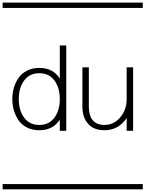

<svg xmlns="http://www.w3.org/2000/svg" viewBox="-20 -990 1101 1453"><path d="M481.4 0H432.6V-85Q381.8 -4.4 277.3 -4.4Q225.1 -4.4 184.6 -24.9Q144 -45.4 120.4 -79.8Q96.7 -114.3 85 -155Q73.2 -195.8 73.2 -240.2Q73.2 -284.7 85 -325.4Q96.7 -366.2 120.4 -400.6Q144 -435.1 184.6 -455.6Q225.1 -476.1 277.3 -476.1Q381.8 -476.1 432.6 -395.5V-646H481.4ZM391.8 -99.6Q432.6 -154.8 432.6 -240.2Q432.6 -325.7 391.8 -380.9Q351.1 -436 277.3 -436Q203.6 -436 162.8 -380.9Q122.1 -325.7 122.1 -240.2Q122.1 -154.8 162.8 -99.6Q203.6 -44.4 277.3 -44.4Q351.1 -44.4 391.8 -99.6ZM0 402.8H530.3V442.9H0ZM0 -970.2H530.3V-930.2H0Z M987.3 0H938.5V-97.7Q911.6 -54.7 868.9 -29.5Q826.2 -4.4 770 -4.4Q689 -4.4 646.2 -53.7Q603.5 -103 603.5 -182.1V-480.5H652.3V-182.1Q652.3 -113.8 682.6 -79.1Q712.9 -44.4 770 -44.4Q841.3 -44.4 889.9 -101.8Q938.5 -159.2 938.5 -240.2V-480.5H987.3ZM530.3 402.8H1060.5V442.9H530.3ZM530.3 -970.2H1060.5V-930.2H530.3Z"/></svg>

Font: AzarMehrMSRS1
Style: Regular
Weight: 1
Designer: Amin Abedi
Version: Version 1.00